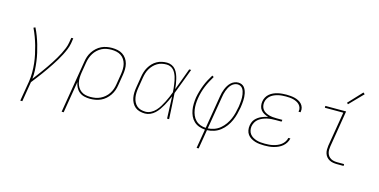

<svg xmlns="http://www.w3.org/2000/svg" viewBox="-88 -1231 3775 1910"><g transform="rotate(15 1800.0 -276.0)"><path d="M183 205 218 -3Q225 -50 225 -96.5Q225 -143 220 -188.5Q215 -234 205.5 -278Q196 -322 184 -364.5Q172 -407 156.5 -448.5Q141 -490 122 -530L140 -538Q159 -500 174 -460.5Q189 -421 201 -380Q213 -339 222.5 -297Q232 -255 237.5 -212Q243 -169 245.5 -125Q248 -81 243 -36Q263 -62 282.5 -88Q302 -114 321 -140.5Q340 -167 358.5 -193.5Q377 -220 394.5 -247.5Q412 -275 428.5 -302.5Q445 -330 459.5 -359Q474 -388 486 -417.5Q498 -447 503 -477L512 -530H532L524 -477Q518 -444 505 -412Q492 -380 476 -349Q460 -318 442 -288Q424 -258 404.5 -228.5Q385 -199 365 -170Q345 -141 324 -112.5Q303 -84 281.5 -56Q260 -28 238 0L204 205Z M609 205 698 -333Q702 -361 711 -387.5Q720 -414 736 -438.5Q752 -463 774 -483Q796 -503 822 -515.5Q848 -528 875.5 -533Q903 -538 930 -538Q960 -538 988.5 -532Q1017 -526 1040 -511Q1063 -496 1079 -473Q1095 -450 1102 -422.5Q1109 -395 1108.5 -365.5Q1108 -336 1103 -307L1085 -197Q1081 -169 1071.5 -142Q1062 -115 1045.5 -90.5Q1029 -66 1006.5 -46Q984 -26 957.5 -14Q931 -2 903 3Q875 8 847 8Q817 8 788 1Q759 -6 737 -23.5Q715 -41 702 -66.5Q689 -92 684 -120L630 205ZM847 -11Q873 -11 898.5 -15.5Q924 -20 948 -31.5Q972 -43 993 -61Q1014 -79 1029 -102Q1044 -125 1052.5 -149.5Q1061 -174 1065 -200L1083 -310Q1087 -336 1087.5 -362.5Q1088 -389 1082 -413.5Q1076 -438 1062.5 -459Q1049 -480 1028 -494Q1007 -508 981.5 -513.5Q956 -519 930 -519Q905 -519 879.5 -514.5Q854 -510 830.5 -498Q807 -486 787 -467.5Q767 -449 753 -426.5Q739 -404 730.5 -379.5Q722 -355 718 -330L700 -221Q696 -195 695 -169Q694 -143 699.5 -118.5Q705 -94 718 -72.5Q731 -51 751 -36.5Q771 -22 795.5 -16.5Q820 -11 847 -11Z M1414 8Q1386 8 1359 1Q1332 -6 1312 -22.5Q1292 -39 1279.5 -62.5Q1267 -86 1262 -112.5Q1257 -139 1258 -167Q1259 -195 1264 -223L1282 -333Q1286 -359 1294 -385Q1302 -411 1316 -435Q1330 -459 1349.5 -479.5Q1369 -500 1393.5 -513.5Q1418 -527 1444.5 -532.5Q1471 -538 1497 -538Q1523 -538 1546.5 -527Q1570 -516 1585.5 -496.5Q1601 -477 1610.5 -453.5Q1620 -430 1626 -405.5Q1632 -381 1636 -355.5Q1640 -330 1642 -304Q1664 -361 1684.5 -417.5Q1705 -474 1726 -530H1746Q1721 -464 1696.5 -397.5Q1672 -331 1646 -265Q1651 -199 1654 -132.5Q1657 -66 1661 0H1640Q1637 -57 1635.5 -114Q1634 -171 1631 -227Q1620 -202 1608 -176.5Q1596 -151 1582 -126Q1568 -101 1551.5 -77.5Q1535 -54 1514 -34.5Q1493 -15 1467 -3.5Q1441 8 1414 8ZM1414 -11Q1442 -11 1469 -25Q1496 -39 1516.5 -61Q1537 -83 1552.5 -108.5Q1568 -134 1581.5 -160.5Q1595 -187 1606.5 -214Q1618 -241 1628 -268Q1627 -288 1625 -307.5Q1623 -327 1620 -347Q1617 -367 1613.5 -386Q1610 -405 1604 -423.5Q1598 -442 1589 -459.5Q1580 -477 1567 -490.5Q1554 -504 1535.5 -511.5Q1517 -519 1497 -519Q1473 -519 1449 -514Q1425 -509 1403 -496Q1381 -483 1363 -464Q1345 -445 1332.5 -423Q1320 -401 1313 -377.5Q1306 -354 1302 -330L1284 -220Q1280 -195 1279 -170Q1278 -145 1282 -121.5Q1286 -98 1296.5 -76.5Q1307 -55 1324.5 -39.5Q1342 -24 1365.5 -17.5Q1389 -11 1414 -11Z M1999 205 2032 8Q1999 6 1969 -5Q1939 -16 1916.5 -37.5Q1894 -59 1881 -87.5Q1868 -116 1862.5 -147.5Q1857 -179 1858 -212.5Q1859 -246 1864 -279Q1870 -311 1879.5 -344Q1889 -377 1901.5 -409Q1914 -441 1930 -471Q1946 -501 1964 -530L1981 -520Q1964 -492 1948.5 -462.5Q1933 -433 1920.5 -402.5Q1908 -372 1899 -340Q1890 -308 1885 -276Q1880 -246 1879 -215.5Q1878 -185 1882.5 -156Q1887 -127 1898.5 -100Q1910 -73 1930 -53Q1950 -33 1977.5 -22.5Q2005 -12 2035 -11L2091 -350Q2094 -370 2099 -389.5Q2104 -409 2112 -428.5Q2120 -448 2131 -466Q2142 -484 2157.5 -499Q2173 -514 2193 -522Q2213 -530 2233 -530Q2251 -530 2267.5 -523Q2284 -516 2294.5 -503Q2305 -490 2311.5 -474Q2318 -458 2321.5 -440.5Q2325 -423 2326 -405.5Q2327 -388 2326 -369.5Q2325 -351 2323 -333Q2321 -315 2318 -296Q2312 -262 2303 -227Q2294 -192 2279 -158Q2264 -124 2241.5 -93.5Q2219 -63 2189 -39.5Q2159 -16 2123.5 -4.5Q2088 7 2053 8L2020 205ZM2056 -11Q2089 -13 2121.5 -24.5Q2154 -36 2181 -58.5Q2208 -81 2228.5 -110Q2249 -139 2262.5 -170.5Q2276 -202 2284 -234.5Q2292 -267 2298 -300Q2300 -316 2302 -332Q2304 -348 2305 -364Q2306 -380 2305.5 -396Q2305 -412 2302.5 -427.5Q2300 -443 2295.5 -457.5Q2291 -472 2282.5 -484.5Q2274 -497 2260 -504Q2246 -511 2230 -511Q2212 -511 2195 -502.5Q2178 -494 2165.5 -480Q2153 -466 2144 -449.5Q2135 -433 2129 -416Q2123 -399 2118.5 -381.5Q2114 -364 2112 -347Z M2643 8Q2618 8 2593.5 5.5Q2569 3 2546.5 -4Q2524 -11 2503.5 -23.5Q2483 -36 2469.5 -54.5Q2456 -73 2451.5 -97.5Q2447 -122 2451 -146Q2454 -164 2460.5 -181Q2467 -198 2479 -212Q2491 -226 2506.5 -237Q2522 -248 2538.5 -255.5Q2555 -263 2572.5 -268Q2590 -273 2607 -277Q2585 -283 2564.5 -294Q2544 -305 2530 -322.5Q2516 -340 2511.5 -363.5Q2507 -387 2511 -411Q2514 -433 2525.5 -454Q2537 -475 2555 -490Q2573 -505 2594.5 -514.5Q2616 -524 2638 -529Q2660 -534 2682 -536Q2704 -538 2726 -538Q2748 -538 2770 -536Q2792 -534 2812 -529Q2832 -524 2851 -514.5Q2870 -505 2884 -490Q2898 -475 2904.5 -454.5Q2911 -434 2907 -413Q2907 -411 2906.5 -409Q2906 -407 2906 -405H2885Q2886 -407 2886 -408.5Q2886 -410 2886 -412Q2890 -430 2883.5 -448Q2877 -466 2864.5 -478.5Q2852 -491 2835.5 -499Q2819 -507 2801 -511.5Q2783 -516 2764 -517.5Q2745 -519 2726 -519Q2707 -519 2687 -517.5Q2667 -516 2647.5 -511.5Q2628 -507 2608.5 -499Q2589 -491 2572.5 -478Q2556 -465 2545 -446.5Q2534 -428 2531 -408Q2528 -388 2532 -368.5Q2536 -349 2547.5 -334Q2559 -319 2576 -309.5Q2593 -300 2611.5 -294.5Q2630 -289 2650.5 -287Q2671 -285 2691 -285H2751L2748 -266H2688Q2666 -266 2644 -264.5Q2622 -263 2600 -258Q2578 -253 2556.5 -244Q2535 -235 2516.5 -221Q2498 -207 2486.5 -186.5Q2475 -166 2471 -144Q2468 -122 2472.5 -101Q2477 -80 2489.5 -64Q2502 -48 2520 -37.5Q2538 -27 2558 -21Q2578 -15 2599.5 -13Q2621 -11 2643 -11Q2664 -11 2685 -12.5Q2706 -14 2727.5 -19Q2749 -24 2769.5 -32.5Q2790 -41 2808 -54.5Q2826 -68 2838.5 -87Q2851 -106 2855 -127H2876Q2871 -103 2858 -81.5Q2845 -60 2825.5 -44Q2806 -28 2783.5 -18Q2761 -8 2737.5 -2Q2714 4 2690.5 6Q2667 8 2643 8Z M3389 0Q3369 0 3348.5 -3.5Q3328 -7 3310.5 -16.5Q3293 -26 3280.5 -41Q3268 -56 3262 -75Q3256 -94 3256 -114.5Q3256 -135 3259 -156L3318 -511H3128V-530H3342L3280 -153Q3277 -135 3277 -117.5Q3277 -100 3282 -83.5Q3287 -67 3297.5 -54Q3308 -41 3322.5 -33Q3337 -25 3354.5 -22Q3372 -19 3389 -19H3458V0ZM3341 -604 3328 -616 3460 -757 3476 -743Z"/></g></svg>

Font: Iosevka Curly ThExObl
Style: Regular
Weight: 100
Width: 7
Italic angle: -9°
Monospace: yes
Designer: Belleve Invis
Foundry: Belleve Invis
Version: Version 11.1.0; ttfautohint (v1.8.3)